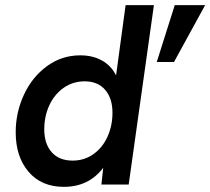

<svg xmlns="http://www.w3.org/2000/svg" viewBox="-20 -717 817 746"><path d="M41 -203Q41 -280 73 -349Q105 -418 162.5 -460Q220 -502 292 -502Q340 -502 376 -482Q412 -462 431 -424L468 -697H578L480 0H374L381 -65Q325 9 228 9Q141 9 91 -49.5Q41 -108 41 -203ZM417 -279Q417 -335 388.5 -368Q360 -401 309 -401Q263 -401 227 -375.5Q191 -350 171.5 -307.5Q152 -265 152 -215Q152 -158 181 -125.5Q210 -93 262 -93Q308 -93 343.5 -118.5Q379 -144 398 -186.5Q417 -229 417 -279ZM659 -697H777L656 -476H589Z"/></svg>

Font: Hanken Grotesk SemiBold
Style: Italic
Weight: 600
Italic angle: -8°
Designer: Alfredo Marco Pradil
Foundry: Hanken Design Co.
Version: Version 3.014